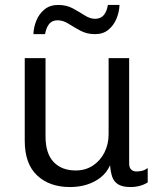

<svg xmlns="http://www.w3.org/2000/svg" viewBox="-20 -746 640 776"><path d="M263 10Q180 10 130 -37Q80 -84 80 -177V-511H164V-195Q164 -126 196.5 -91.5Q229 -57 286 -57Q325 -57 355 -76.5Q385 -96 402 -129.5Q419 -163 419 -203V-511H502V-85Q502 -69 510 -61Q518 -53 532 -53Q542 -53 553.5 -55.5Q565 -58 577 -67V-9Q564 0 545.5 5Q527 10 508 10Q475 10 457.5 -1Q440 -12 433.5 -31.5Q427 -51 425 -78Q411 -48 387 -29Q363 -10 331.5 0Q300 10 263 10ZM115 -608Q116 -636 127 -663Q138 -690 160 -708Q182 -726 215 -726Q249 -726 274.5 -712Q300 -698 322 -684Q344 -670 364 -670Q387 -670 399.5 -685Q412 -700 416 -726H463Q462 -698 451 -671Q440 -644 418.5 -626Q397 -608 364 -608Q331 -608 305 -622Q279 -636 257 -650Q235 -664 213 -664Q191 -664 179 -649.5Q167 -635 162 -608Z"/></svg>

Font: Chivo Mono Light
Style: Regular
Weight: 300
Monospace: yes
Designer: Hector Gatti
Foundry: Omnibus-Type
Version: Version 1.008